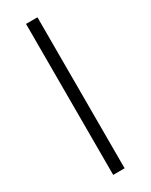

<svg xmlns="http://www.w3.org/2000/svg" viewBox="-231 -806 776 989"><g transform="rotate(-30 157.0 -311.0)"><path d="M123 138V-760H191V138Z"/></g></svg>

Font: Anuphan
Style: Regular
Weight: 400
Designer: Mike Abbink, Paul van der Laan, Pieter van Rosmalen, Mint Tantisuwanna
Foundry: Bold Monday; Cadson Demak
Version: Version 3.002;hotconv 1.0.109;makeotfexe 2.5.65596